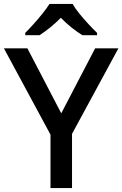

<svg xmlns="http://www.w3.org/2000/svg" viewBox="-20 -961 625 981"><path d="M293 -382 466 -714H585L348 -277V0H238V-273L0 -714H120ZM351 -941Q363 -919 385.5 -891.5Q408 -864 432.5 -837.5Q457 -811 476 -793V-781H401Q375 -797 346 -820Q317 -843 291 -870Q264 -843 236 -820.5Q208 -798 182 -781H109V-793Q128 -812 151.5 -838Q175 -864 197 -891.5Q219 -919 233 -941Z"/></svg>

Font: Noto Sans Nag Mundari Medium
Style: Regular
Weight: 500
Version: Version 1.000